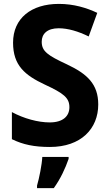

<svg xmlns="http://www.w3.org/2000/svg" viewBox="-20 -744 559 985"><path d="M484 -208C484 -313 427 -365 323 -414C224 -460 194 -481 194 -530C194 -570 222 -599 281 -599C329 -599 382 -583 435 -557L479 -678C424 -704 358 -724 282 -724C140 -724 47 -650 47 -525C47 -408 108 -358 210 -310C307 -265 336 -242 336 -194C336 -148 303 -116 235 -116C175 -116 102 -136 41 -169V-30C98 -2 156 10 236 10C396 10 484 -84 484 -208ZM332 71V61H197C195 101 181 171 170 208V221H256C290 174 315 120 332 71Z"/></svg>

Font: Noto Sans Khmer SemiCondensed
Style: Bold
Weight: 700
Width: 4
Designer: Danh Hong and the Monotype Design Team
Foundry: Monotype Imaging Inc.
Version: Version 2.004